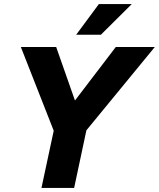

<svg xmlns="http://www.w3.org/2000/svg" viewBox="-20 -920 778 940"><path d="M82 -690H255L347 -428L547 -690H738L403 -282L343 0H183L243 -280ZM353 -750 464 -900H625L474 -750Z"/></svg>

Font: Radio Canada
Style: Bold Italic
Weight: 700
Italic angle: -12°
Designer: Charles Daoud, Etienne Aubert Bonn, Alexandre Saumier Demers, Jacques Le Bailly
Foundry: Radio-Canada
Version: Version 2.104; ttfautohint (v1.8.4.7-5d5b);gftools[0.9.28.de